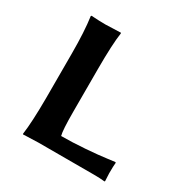

<svg xmlns="http://www.w3.org/2000/svg" viewBox="-151 -779 889 912"><g transform="rotate(30 294.0 -322.5)"><path d="M247.1 -210Q247.1 -107.9 254.9 -81.1Q314.9 -81.1 386.5 -86.4Q458 -91.8 499.5 -97.7L541 -103L543 -99.1Q541 -83 541 -42Q541 -27.8 543 0L541 2.9Q517.1 0 481 0H176.8L94.2 2.9L92.8 0Q102.5 -67.9 103 -200.2V-444.8Q103 -566.9 91.8 -645L94.2 -647.9Q139.2 -645 172.9 -645L255.9 -647.9L256.8 -645Q247.1 -579.1 247.1 -444.8Z"/></g></svg>

Font: Linux Biolinum O
Style: Bold
Weight: 700
Designer: Philipp H. Poll
Foundry: Philipp H. Poll
Version: Version 1.3.2